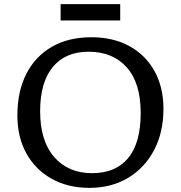

<svg xmlns="http://www.w3.org/2000/svg" viewBox="-20 -894 874 928"><path d="M412 14Q308 14 229.5 -30Q151 -74 107.5 -152.5Q64 -231 64 -336Q64 -452 107 -536.5Q150 -621 230 -667.5Q310 -714 422 -714Q527 -714 605.5 -671Q684 -628 727 -550Q770 -472 770 -368Q770 -254 724.5 -168Q679 -82 598.5 -34Q518 14 412 14ZM425 -57Q539 -57 599.5 -130Q660 -203 660 -348Q660 -493 592.5 -568.5Q525 -644 408 -644Q296 -644 235 -570Q174 -496 174 -356Q174 -213 242 -135Q310 -57 425 -57ZM273 -795V-874H561V-795Z"/></svg>

Font: Literata 7pt
Style: Regular
Weight: 400
Designer: Latin by Veronika Burian and Jose Scaglione. Greek by Irene Vlachou. Cyrillic by Vera Evstafieva.
Foundry: TypeTogether
Version: Version 3.002